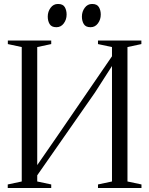

<svg xmlns="http://www.w3.org/2000/svg" viewBox="-20 -947 752 967"><path d="M19 0V-18L89.5 -33V-710L19.5 -725V-743H238V-725L167.5 -710V-115.5L268.5 -261.5L544 -663.5V-710L473.5 -725V-743H692V-725L622 -710V-33L692.5 -18V0H473.5V-18L544 -33V-614.5L458 -480.5L167.5 -64V-33L238 -18V0ZM263.5 -810Q239.5 -810 230 -825.8Q220.5 -841.5 220.5 -863.5Q220.5 -888.5 234.8 -907.8Q249 -927 271.5 -927H272.5Q297 -927 306.2 -911.2Q315.5 -895.5 315.5 -873.5Q315.5 -848.5 301.2 -829.2Q287 -810 264.5 -810ZM435.5 -810Q411.5 -810 402 -825.8Q392.5 -841.5 392.5 -863.5Q392.5 -888.5 406.8 -907.8Q421 -927 443.5 -927H444.5Q468.5 -927 478 -911.2Q487.5 -895.5 487.5 -873.5Q487.5 -848.5 473.2 -829.2Q459 -810 436.5 -810Z"/></svg>

Font: Merriweather 144pt Light
Style: Regular
Weight: 300
Version: Version 2.100